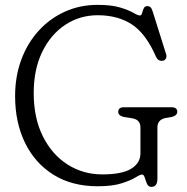

<svg xmlns="http://www.w3.org/2000/svg" viewBox="-20 -732 750 769"><path d="M610.5 -17Q610.5 16.5 586.5 16.5Q574 16.5 568.8 4.2Q563.5 -8 559.8 -20.5Q556 -33 549 -33Q541.5 -33 522.5 -21.2Q503.5 -9.5 467 2.2Q430.5 14 371 14Q268 14 194 -32.2Q120 -78.5 80.2 -160Q40.5 -241.5 40.5 -347Q40.5 -426 65.2 -492.8Q90 -559.5 134.8 -608.8Q179.5 -658 239.8 -685.2Q300 -712.5 370.5 -712.5Q427 -712.5 461.2 -702Q495.5 -691.5 514 -680.8Q532.5 -670 540.5 -670Q546.5 -670 549 -679.5Q551.5 -689 555.5 -698.2Q559.5 -707.5 570 -707.5Q578 -707.5 583 -702.8Q588 -698 592 -684.5L645.5 -514.5Q648.5 -504.5 644 -496.8Q639.5 -489 630 -488.5Q612.5 -487 604.5 -505.5Q564 -598 507.8 -634.5Q451.5 -671 371.5 -671Q299.5 -671 241.2 -632.5Q183 -594 149 -524Q115 -454 115 -359.5Q115 -259 151.8 -185.8Q188.5 -112.5 250.8 -73Q313 -33.5 389.5 -33.5Q468.5 -33.5 505.5 -56.2Q542.5 -79 542.5 -118V-221.5Q542.5 -252 511 -258L476 -263.5Q453.5 -269 453.5 -284Q453.5 -302.5 477 -302.5H666.5Q690 -302.5 690 -284Q690 -270 669.5 -264L641.5 -259Q610.5 -252 610.5 -221.5Z"/></svg>

Font: Fraunces 72pt SuperSoft Light
Style: Regular
Weight: 300
Version: Version 1.000;[0bf87f6ff]